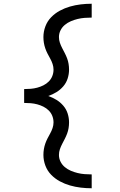

<svg xmlns="http://www.w3.org/2000/svg" viewBox="-20 -853 640 1026"><path d="M470 153Q440 153 411 149.5Q382 146 354 138Q326 130 300 116Q274 102 253.5 81Q233 60 222.5 32Q212 4 212 -25Q212 -41 214.5 -56Q217 -71 222 -85.5Q227 -100 234 -113.5Q241 -127 248.5 -140.5Q256 -154 261 -169Q266 -184 266 -199Q266 -217 259.5 -233.5Q253 -250 240.5 -262.5Q228 -275 212 -283Q196 -291 179 -295.5Q162 -300 144.5 -301.5Q127 -303 109 -303V-377Q127 -377 144.5 -378.5Q162 -380 179 -384.5Q196 -389 212 -397Q228 -405 240.5 -417.5Q253 -430 259.5 -446.5Q266 -463 266 -481Q266 -496 261 -511Q256 -526 248.5 -539.5Q241 -553 234 -566.5Q227 -580 222 -594.5Q217 -609 214.5 -624Q212 -639 212 -655Q212 -684 222.5 -712Q233 -740 253.5 -761Q274 -782 300 -796Q326 -810 354 -818Q382 -826 411 -829.5Q440 -833 470 -833V-759Q451 -759 432 -757.5Q413 -756 394.5 -751.5Q376 -747 358.5 -739.5Q341 -732 326.5 -720Q312 -708 303.5 -691Q295 -674 295 -655Q295 -639 300 -624.5Q305 -610 312 -596.5Q319 -583 326 -569.5Q333 -556 338.5 -541.5Q344 -527 346.5 -511.5Q349 -496 349 -481Q349 -457 341.5 -433.5Q334 -410 318 -391.5Q302 -373 281.5 -360.5Q261 -348 238 -340Q261 -332 281.5 -319.5Q302 -307 318 -288.5Q334 -270 341.5 -246.5Q349 -223 349 -199Q349 -184 346.5 -168.5Q344 -153 338.5 -138.5Q333 -124 326 -110.5Q319 -97 312 -83.5Q305 -70 300 -55.5Q295 -41 295 -25Q295 -6 303.5 11Q312 28 326.5 40Q341 52 358.5 59.5Q376 67 394.5 71.5Q413 76 432 77.5Q451 79 470 79Z"/></svg>

Font: Iosevka Extended
Style: Regular
Weight: 400
Width: 7
Monospace: yes
Designer: Belleve Invis
Foundry: Belleve Invis
Version: Version 32.5.0; ttfautohint (v1.8.4)